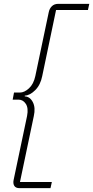

<svg xmlns="http://www.w3.org/2000/svg" viewBox="-20 -813 485 1000"><path d="M82 167Q62 167 54.5 155Q47 143 51 124L121 -209Q129 -250 114.5 -272Q100 -294 77 -294H46L53 -331H84Q107 -331 131 -353Q155 -375 164 -417L234 -750Q238 -769 250.5 -781Q263 -793 284 -793H445L438 -761H272L200 -417Q191 -371 163.5 -343.5Q136 -316 109 -315V-311Q136 -310 151 -281Q166 -252 156 -208L84 135H250L243 167Z"/></svg>

Font: Mona Sans
Style: Italic
Weight: 200
Italic angle: -11.6951°
Designer: Deni Anggara
Foundry: GitHub
Version: Version 2.000